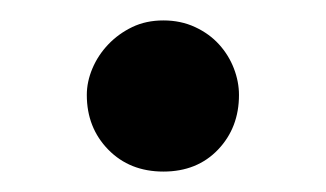

<svg xmlns="http://www.w3.org/2000/svg" viewBox="-20 -668 319 188"><path d="M65 -575Q65 -588 70.5 -601Q76 -614 86 -624.5Q96 -635 109.5 -641.5Q123 -648 140 -648Q157 -648 171 -641.5Q185 -635 194.5 -624.5Q204 -614 209 -601Q214 -588 214 -575Q214 -543 193.5 -521.5Q173 -500 140 -500Q107 -500 86 -521.5Q65 -543 65 -575Z"/></svg>

Font: Mukta
Style: Bold
Weight: 700
Designer: Girish Dalvi and Yashodeep Gholap
Foundry: Ek Type
Version: Version 2.538;PS 1.002;hotconv 16.6.51;makeotf.lib2.5.65220;